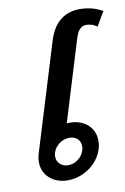

<svg xmlns="http://www.w3.org/2000/svg" viewBox="-44 -541 379 584"><g transform="rotate(-5 146.0 -249.5)"><path d="M159.2 -120.8C179.2 -120.8 192.5 -107.5 192.5 -88.3C192.5 -85 192.5 -82.5 191.7 -79.2C186.7 -55.8 165 -37.5 141.7 -37.5C121.7 -37.5 107.5 -51.7 107.5 -70C107.5 -73.3 107.5 -75.8 108.3 -79.2C113.3 -102.5 135.8 -120.8 159.2 -120.8ZM292.5 -495.8C281.7 -500 265.8 -508.3 233.3 -508.3C175 -508.3 142.5 -475 130.8 -419.2L58.3 -79.2C56.7 -72.5 56.7 -66.7 56.7 -60.8C56.7 -20 88.3 8.3 131.7 8.3C181.7 8.3 230.8 -28.3 241.7 -79.2C243.3 -85.8 243.3 -91.7 243.3 -97.5C243.3 -139.2 212.5 -166.7 169.2 -166.7C163.3 -166.7 156.7 -165.8 151.7 -165L205.8 -419.2C210.8 -442.5 219.2 -458.3 239.2 -458.3C259.2 -458.3 264.2 -452.5 270.8 -450Z"/></g></svg>

Font: BoonHome
Style: Book Oblique
Weight: 400
Italic angle: -12°
Designer: Sungsit Sawaiwan
Foundry: Sungsit Sawaiwan
Version: Version 0.2